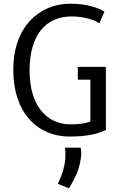

<svg xmlns="http://www.w3.org/2000/svg" viewBox="-20 -725 661 1039"><path d="M331 74H417C417 84 421 98 420 107C415 180 391 232 353 294L293 270C318 219 334 165 334 114C334 102 334 86 331 74ZM553 -22C518 -3 455 14 357 14C188 14 52 -108 52 -348C52 -582 194 -705 361 -705C452 -705 513 -682 545 -662L518 -599C487 -619 433 -636 366 -636C230 -636 140 -538 140 -343C140 -160 227 -52 363 -52C419 -52 454 -61 469 -68V-294H401V-363H553Z"/></svg>

Font: Repo Regular
Style: Regular
Weight: 400
Designer: Stefan Peev
Foundry: Context Ltd
Version: Version 1.502